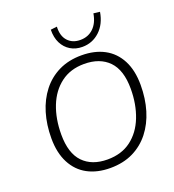

<svg xmlns="http://www.w3.org/2000/svg" viewBox="-164 -1060 1086 1195"><g transform="rotate(-20 379.5 -462.5)"><path d="M362 8Q276 8 212.5 -26Q149 -60 114 -127.5Q79 -195 79 -291Q79 -381 102 -457.5Q125 -534 170 -591.5Q215 -649 280.5 -681Q346 -713 431 -713Q518 -713 581.5 -679Q645 -645 680 -578Q715 -511 715 -414Q715 -324 692 -247.5Q669 -171 624 -113.5Q579 -56 513.5 -24Q448 8 362 8ZM364 -48Q457 -48 520.5 -96Q584 -144 616.5 -227Q649 -310 649 -413Q649 -537 590.5 -597Q532 -657 428 -657Q337 -657 273.5 -609Q210 -561 177.5 -478.5Q145 -396 145 -292Q145 -168 203 -108Q261 -48 364 -48ZM456 -760Q412 -760 378 -780.5Q344 -801 325 -838.5Q306 -876 307 -928L349 -933Q346 -872 376.5 -838.5Q407 -805 459 -805Q511 -805 546 -838.5Q581 -872 591 -933L633 -928Q620 -850 571.5 -805Q523 -760 456 -760Z"/></g></svg>

Font: Nunito Sans 12pt Light
Style: Italic
Weight: 300
Italic angle: -9°
Designer: Vernon Adams
Foundry: Vernon Adams
Version: Version 3.101;gftools[0.9.27]